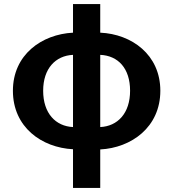

<svg xmlns="http://www.w3.org/2000/svg" viewBox="-20 -731 859 952"><path d="M342 201H477V10C631 2 775 -100 775 -281C775 -460 633 -562 477 -569V-711H342V-569C187 -561 44 -460 44 -281C44 -100 187 1 342 9ZM194 -281C194 -392 256 -455 342 -459V-101C256 -105 194 -169 194 -281ZM625 -281C625 -169 563 -105 477 -101V-459C566 -455 625 -392 625 -281Z"/></svg>

Font: Source Han Sans CN
Style: Bold
Weight: 700
Designer: Ryoko NISHIZUKA 西塚涼子 (kana, bopomofo & ideographs); Paul D. Hunt (Latin, Greek & Cyrillic); Sandoll Communications 산돌커뮤니
Foundry: Adobe
Version: Version 2.001;hotconv 1.0.107;makeotfexe 2.5.65593